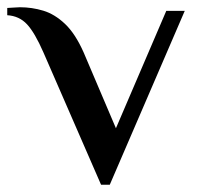

<svg xmlns="http://www.w3.org/2000/svg" viewBox="-27 -500 545 530"><path d="M252 10 93 -355Q69 -410 47.5 -433Q26 -456 -7 -458V-478Q-3 -478 9 -479Q21 -480 28 -480Q61 -480 92.5 -470.5Q124 -461 152.5 -434Q181 -407 204 -355L293 -146L432 -470H483L276 10Z"/></svg>

Font: El Messiri Medium
Style: Regular
Weight: 500
Designer: Mohamed Gaber
Foundry: Kief Type Foundry
Version: Version 2.020; ttfautohint (v1.8.3)